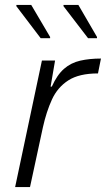

<svg xmlns="http://www.w3.org/2000/svg" viewBox="-20 -754 427 774"><path d="M41 0 149 -510H202L184 -405H189Q210 -452 238 -476.5Q266 -501 303.5 -509.5Q341 -518 387 -518L375 -458Q299 -458 255.5 -430Q212 -402 189.5 -353Q167 -304 153 -241L101 0ZM144 -600 46 -729V-734H106L182 -605V-600ZM335 -600 236 -729V-734H296L371 -605V-600Z"/></svg>

Font: Saira Light
Style: Italic
Weight: 300
Italic angle: -12°
Designer: Hector Gatti with collaboration of the Omnibus-Type team
Foundry: Omnibus-Type
Version: Version 1.100; ttfautohint (v1.8.3)